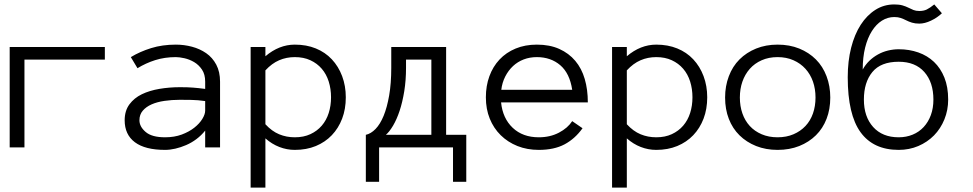

<svg xmlns="http://www.w3.org/2000/svg" viewBox="-20 -668 4407 870"><path d="M23.9 -455.1H455.1V-397.9H90.8V0H23.9Z M544.9 -123Q544.9 -166 566.4 -195.1Q587.9 -224.1 622.8 -241Q657.7 -257.8 702.9 -265.4Q748 -272.9 794.9 -272.9Q813 -272.9 827.4 -272.5Q841.8 -272 854.7 -271Q867.7 -270 880.9 -268.6Q894 -267.1 909.7 -265.1V-297.9Q909.7 -331.1 895.3 -352.5Q880.9 -374 859.9 -386.5Q838.9 -398.9 815.9 -404.1Q793 -409.2 776.9 -409.2Q726.1 -409.2 683.1 -395.5Q640.1 -381.8 603 -358.9L572.8 -409.2Q613.8 -434.1 664.8 -450Q715.8 -465.8 776.9 -465.8Q814 -465.8 849.9 -456.3Q885.7 -446.8 914.3 -427Q942.9 -407.2 960 -375Q977.1 -342.8 977.1 -297.9V0H909.7V-76.2Q892.1 -54.2 869.9 -37.6Q847.7 -21 823.2 -10.5Q798.8 0 774.4 5.6Q750 11.2 728 11.2Q637.7 11.2 591.3 -23.4Q544.9 -58.1 544.9 -123ZM728 -45.9Q770 -45.9 803.5 -58.3Q836.9 -70.8 860.4 -89.4Q883.8 -107.9 896.7 -128.9Q909.7 -149.9 909.7 -167V-210Q877 -214.8 846.9 -215.3Q816.9 -215.8 794.9 -215.8Q758.8 -215.8 725.3 -210.9Q691.9 -206.1 667 -195.1Q642.1 -184.1 627 -166.5Q611.8 -148.9 611.8 -123Q611.8 -94.2 639.9 -70.1Q668 -45.9 728 -45.9Z M1546.9 -227.1Q1546.9 -173.8 1530.3 -130.4Q1513.7 -86.9 1483.6 -55.4Q1453.6 -23.9 1411.1 -6.3Q1368.7 11.2 1315.9 11.2Q1279.8 11.2 1245.8 -2Q1211.9 -15.1 1182.6 -41V182.1H1115.7V-455.1H1182.6V-413.1Q1244.6 -465.8 1315.9 -465.8Q1368.7 -465.8 1411.1 -448.5Q1453.6 -431.2 1483.6 -399.2Q1513.7 -367.2 1530.3 -323Q1546.9 -278.8 1546.9 -227.1ZM1480 -227.1Q1480 -265.1 1469.5 -298.6Q1459 -332 1438 -356.4Q1417 -380.9 1386.5 -395Q1356 -409.2 1315.9 -409.2Q1277.8 -409.2 1244.9 -395Q1211.9 -380.9 1182.6 -349.1V-105Q1211.9 -73.2 1244.9 -59.6Q1277.8 -45.9 1315.9 -45.9Q1356 -45.9 1386.5 -60.1Q1417 -74.2 1438 -98.6Q1459 -123 1469.5 -156Q1480 -189 1480 -227.1Z M1637.7 -57.1Q1660.6 -62 1681.6 -83.5Q1702.6 -105 1718.3 -143.1Q1733.9 -181.2 1743.4 -235.6Q1752.9 -290 1752.9 -360.8V-455.1H2001.5V-57.1H2092.8V155.8H2032.7V0H1697.8V155.8H1637.7ZM1819.8 -360.8Q1819.8 -304.2 1811.8 -254.6Q1803.7 -205.1 1790.8 -166Q1777.8 -127 1761.2 -98.9Q1744.6 -70.8 1728.5 -57.1H1934.6V-397.9H1819.8Z M2250.5 -204.1Q2257.8 -131.8 2303.2 -88.9Q2348.6 -45.9 2421.4 -45.9Q2472.7 -45.9 2512.7 -66.9Q2552.7 -87.9 2572.8 -119.1L2619.6 -86.9Q2585.4 -39.1 2538.1 -13.9Q2490.7 11.2 2421.4 11.2Q2368.7 11.2 2324.7 -6.3Q2280.8 -23.9 2248.8 -55.4Q2216.8 -86.9 2199.2 -130.4Q2181.6 -173.8 2181.6 -227.1Q2181.6 -278.8 2197.5 -322.5Q2213.4 -366.2 2243.4 -398.2Q2273.4 -430.2 2316.4 -448Q2359.4 -465.8 2412.6 -465.8Q2470.7 -465.8 2514.2 -446.3Q2557.6 -426.8 2586.7 -392.3Q2615.7 -357.9 2629.6 -310.1Q2643.6 -262.2 2643.6 -204.1ZM2572.8 -261.2Q2561.5 -335.9 2518.6 -372.6Q2475.6 -409.2 2412.6 -409.2Q2380.4 -409.2 2353 -398.7Q2325.7 -388.2 2304.7 -368.7Q2283.7 -349.1 2269.5 -321.5Q2255.4 -293.9 2251.5 -261.2Z M3184.6 -227.1Q3184.6 -173.8 3168 -130.4Q3151.4 -86.9 3121.3 -55.4Q3091.3 -23.9 3048.8 -6.3Q3006.3 11.2 2953.6 11.2Q2917.5 11.2 2883.5 -2Q2849.6 -15.1 2820.3 -41V182.1H2753.4V-455.1H2820.3V-413.1Q2882.3 -465.8 2953.6 -465.8Q3006.3 -465.8 3048.8 -448.5Q3091.3 -431.2 3121.3 -399.2Q3151.4 -367.2 3168 -323Q3184.6 -278.8 3184.6 -227.1ZM3117.7 -227.1Q3117.7 -265.1 3107.2 -298.6Q3096.7 -332 3075.7 -356.4Q3054.7 -380.9 3024.2 -395Q2993.7 -409.2 2953.6 -409.2Q2915.5 -409.2 2882.6 -395Q2849.6 -380.9 2820.3 -349.1V-105Q2849.6 -73.2 2882.6 -59.6Q2915.5 -45.9 2953.6 -45.9Q2993.7 -45.9 3024.2 -60.1Q3054.7 -74.2 3075.7 -98.6Q3096.7 -123 3107.2 -156Q3117.7 -189 3117.7 -227.1Z M3742.2 -226.1Q3742.2 -172.9 3725.3 -129.4Q3708.5 -85.9 3677 -54.9Q3645.5 -23.9 3601.6 -6.3Q3557.6 11.2 3503.4 11.2Q3450.2 11.2 3406.2 -6.3Q3362.3 -23.9 3330.8 -54.9Q3299.3 -85.9 3282.5 -129.4Q3265.6 -172.9 3265.6 -226.1Q3265.6 -277.8 3282.5 -322.5Q3299.3 -367.2 3330.8 -398.7Q3362.3 -430.2 3406.2 -448Q3450.2 -465.8 3503.4 -465.8Q3557.6 -465.8 3601.6 -448Q3645.5 -430.2 3677 -398.7Q3708.5 -367.2 3725.3 -322.5Q3742.2 -277.8 3742.2 -226.1ZM3675.3 -226.1Q3675.3 -265.1 3663.8 -298.1Q3652.3 -331.1 3629.9 -356Q3607.4 -380.9 3575.4 -395Q3543.5 -409.2 3503.4 -409.2Q3463.4 -409.2 3431.4 -395Q3399.4 -380.9 3377.4 -356Q3355.5 -331.1 3344 -298.1Q3332.5 -265.1 3332.5 -226.1Q3332.5 -187 3344 -154.1Q3355.5 -121.1 3377.4 -97.2Q3399.4 -73.2 3431.4 -59.6Q3463.4 -45.9 3503.4 -45.9Q3543.5 -45.9 3575.4 -59.6Q3607.4 -73.2 3629.9 -97.2Q3652.3 -121.1 3663.8 -154.1Q3675.3 -187 3675.3 -226.1Z M3894.5 -216.8Q3894.5 -139.2 3936.5 -92.5Q3978.5 -45.9 4052.2 -45.9Q4086.4 -45.9 4115.5 -57.9Q4144.5 -69.8 4165.5 -92.5Q4186.5 -115.2 4198 -146.7Q4209.5 -178.2 4209.5 -216.8Q4209.5 -294.9 4168.5 -341.6Q4127.4 -388.2 4052.2 -388.2Q3971.2 -388.2 3932.9 -341.6Q3894.5 -294.9 3894.5 -216.8ZM3821.3 -317.9Q3821.3 -391.1 3836.7 -451.7Q3852.1 -512.2 3880.1 -555.7Q3908.2 -599.1 3946.8 -623.5Q3985.4 -647.9 4032.2 -647.9Q4054.2 -647.9 4069.3 -643.6Q4084.5 -639.2 4096.4 -633.1Q4108.4 -627 4119.4 -622.6Q4130.4 -618.2 4145.5 -618.2Q4165.5 -618.2 4179.4 -625Q4193.4 -631.8 4213.4 -647.9L4248 -607.9Q4227.1 -587.9 4198.7 -574.5Q4170.4 -561 4145.5 -561Q4126.5 -561 4112.3 -565.4Q4098.1 -569.8 4086.2 -575.9Q4074.2 -582 4061.8 -586.4Q4049.3 -590.8 4032.2 -590.8Q4002.4 -590.8 3976.3 -574.5Q3950.2 -558.1 3930.7 -527.1Q3911.1 -496.1 3900.1 -452.1Q3889.2 -408.2 3889.2 -353Q3901.4 -375 3918.9 -392.1Q3936.5 -409.2 3958 -421.1Q3979.5 -433.1 4003.9 -439Q4028.3 -444.8 4052.2 -444.8Q4100.1 -444.8 4141.1 -430.4Q4182.1 -416 4212.2 -387.5Q4242.2 -358.9 4259.3 -316.4Q4276.4 -273.9 4276.4 -216.8Q4276.4 -168.9 4259.3 -127Q4242.2 -85 4212.2 -54.4Q4182.1 -23.9 4141.1 -6.3Q4100.1 11.2 4052.2 11.2Q3937.5 11.2 3879.4 -68.8Q3821.3 -148.9 3821.3 -317.9Z"/></svg>

Font: Anonymous Pro
Style: Regular
Weight: 400
Monospace: yes
Designer: Mark Simonson
Version: Version 1.002